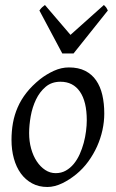

<svg xmlns="http://www.w3.org/2000/svg" viewBox="-20 -726 462 766"><path d="M326.2 -246.1Q326.2 -320.8 298.8 -360.4Q271.5 -399.9 221.2 -399.9Q186 -399.9 162.1 -379.6Q138.2 -359.4 123.5 -328.6Q108.9 -297.9 102.5 -262Q96.2 -226.1 96.2 -194.8Q96.2 -162.1 104.2 -133.1Q112.3 -104 126.7 -82.3Q141.1 -60.5 160.4 -47.9Q179.7 -35.2 202.1 -35.2Q224.6 -35.2 242.4 -45.2Q260.3 -55.2 274.2 -72Q288.1 -88.9 297.9 -110.6Q307.6 -132.3 314 -155.8Q320.3 -179.2 323.2 -202.6Q326.2 -226.1 326.2 -246.1ZM396 -272.9Q396 -240.2 388.7 -206.8Q381.3 -173.3 367.2 -141.8Q353 -110.4 332.3 -81.8Q311.5 -53.2 284.2 -30.8Q271.5 -20.5 257.3 -11.2Q243.2 -2 228.5 5.1Q213.9 12.2 198.7 16.1Q183.6 20 168.9 20Q134.8 20 108.2 5.6Q81.5 -8.8 63.2 -33.9Q44.9 -59.1 35.4 -93.5Q25.9 -127.9 25.9 -168Q25.9 -203.1 31.7 -235.6Q37.6 -268.1 50.8 -298.3Q64 -328.6 85.9 -356.4Q107.9 -384.3 140.1 -410.2Q165 -429.7 194.8 -443.4Q224.6 -457 254.9 -457Q293 -457 319.8 -443.4Q346.7 -429.7 363.5 -405.3Q380.4 -380.9 388.2 -347.2Q396 -313.5 396 -272.9ZM273.4 -512.7H228.5L137.2 -684.1Q144 -693.4 147.9 -696.8Q151.9 -700.2 159.2 -706.1L261.2 -586.9L394.5 -706.1Q400.4 -700.7 403.1 -697Q405.8 -693.4 410.2 -684.1Z"/></svg>

Font: Gentium Plus Afr
Style: Italic
Weight: 400
Italic angle: -8°
Designer: J. Victor Gaultney, Annie Olsen, Iska Routamaa, Becca Hirsbrunner
Foundry: SIL International
Version: Version 5.000